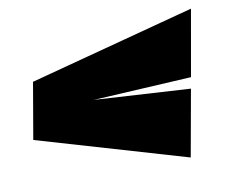

<svg xmlns="http://www.w3.org/2000/svg" viewBox="-62 -575 806 663"><g transform="rotate(-10 341.0 -243.0)"><path d="M556 10 598 -224 261 -244 605 -263 646 -496 65 -342 31 -144Z"/></g></svg>

Font: Anybody ExtraExpanded Black
Style: Italic
Weight: 900
Width: 8
Italic angle: -10°
Version: Version 1.113;gftools[0.9.25]